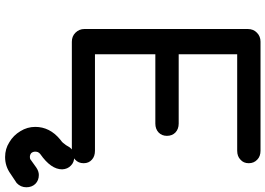

<svg xmlns="http://www.w3.org/2000/svg" viewBox="-172 -650 1098 795"><g transform="rotate(90 377.5 -252.0)"><path d="M152.3 0Q129.9 0 115.2 -14.6Q99.6 -30.3 99.6 -51.8Q99.6 -277.3 99.6 -728.5Q99.6 -752 115.2 -766.6Q129.9 -781.2 152.3 -781.2Q302.7 -781.2 603.5 -781.2Q627 -781.2 640.6 -767.6Q655.3 -753.9 655.3 -732.4Q655.3 -710.9 640.6 -698.2Q627 -684.6 603.5 -684.6Q470.7 -684.6 204.1 -684.6Q204.1 -624 204.1 -442.4Q275.4 -442.4 491.2 -442.4Q513.7 -442.4 528.3 -428.7Q542 -415 542 -393.6Q542 -373 528.3 -359.4Q513.7 -345.7 491.2 -345.7Q395.5 -345.7 204.1 -345.7Q204.1 -283.2 204.1 -95.7Q303.7 -95.7 603.5 -95.7Q627 -95.7 640.6 -83Q655.3 -70.3 655.3 -48.8Q655.3 -27.3 640.6 -13.7Q627 0 603.5 0Q453.1 0 152.3 0ZM629.9 276.4Q595.7 276.4 568.4 258.8Q540 242.2 522.5 212.9Q504.9 184.6 504.9 151.4Q504.9 91.8 556.6 48.8Q568.4 41 574.2 32.2Q581.1 24.4 585 16.6Q598.6 -9.8 629.9 -9.8Q651.4 -9.8 665 3.9Q679.7 17.6 680.7 40Q680.7 63.5 665 85.9Q649.4 108.4 617.2 130.9Q612.3 134.8 609.4 140.6Q607.4 146.5 607.4 151.4Q607.4 161.1 613.3 168Q620.1 173.8 629.9 173.8Q633.8 173.8 636.7 172.9Q639.6 171.9 641.6 169.9Q652.3 162.1 672.9 147.5Q688.5 136.7 704.1 136.7Q726.6 136.7 741.2 151.4Q754.9 166 754.9 188.5Q754.9 211.9 737.3 228.5Q724.6 237.3 699.2 253.9Q668 276.4 629.9 276.4Z"/></g></svg>

Font: Abed
Style: Bold
Weight: 700
Designer: Johan Aakerlund
Version: Version 3.105